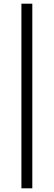

<svg xmlns="http://www.w3.org/2000/svg" viewBox="-20 -770 291 1040"><path d="M96 250V-750H155V250Z"/></svg>

Font: TypoPRO Source Serif Pro
Style: Regular
Weight: 400
Designer: Frank Grießhammer
Foundry: Adobe Systems Incorporated
Version: Version 1.017;PS 1.0;hotconv 1.0.79;makeotf.lib2.5.61930